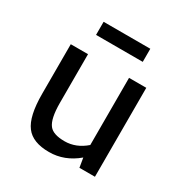

<svg xmlns="http://www.w3.org/2000/svg" viewBox="-160 -807 904 942"><g transform="rotate(30 291.5 -336.0)"><path d="M404.3 -123.5V-503.9H502V0H414.1L405.3 -53.2Q333 7.8 245.6 7.8Q152.8 7.8 114.3 -43.5Q74.2 -95.7 74.2 -223.6V-503.9H171.9V-228.5Q171.9 -138.2 197.8 -105.5Q220.7 -76.2 285.4 -76.2Q350.1 -76.2 404.3 -123.5ZM158.7 -679.7H423.3V-605.5H158.7Z"/></g></svg>

Font: Inder
Style: Regular
Weight: 400
Designer: Irina Smirnova
Foundry: Irina Smirnova
Version: Version 1.001